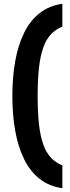

<svg xmlns="http://www.w3.org/2000/svg" viewBox="-20 -770 367 1010"><path d="M45 -265Q45 -364 60 -448Q75 -532 106.5 -596.5Q138 -661 188 -700.5Q238 -740 308 -750V-630Q273 -616 248 -589.5Q223 -563 207.5 -519.5Q192 -476 185 -413Q178 -350 178 -265Q178 -180 185 -117Q192 -54 207.5 -10.5Q223 33 248 59.5Q273 86 308 100V220Q238 210 188 170.5Q138 131 106.5 66.5Q75 2 60 -82Q45 -166 45 -265Z"/></svg>

Font: Georama ExtraCondensed Thin
Style: Bold
Weight: 700
Version: Version 1.001